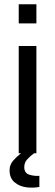

<svg xmlns="http://www.w3.org/2000/svg" viewBox="-20 -720 259 902"><path d="M68 -610V-700H151V-610ZM165 158Q137 164 104.5 160Q72 156 48.5 136.5Q25 117 25 80Q25 54 41.5 35Q58 16 79 0H68V-504H151V0H140Q121 14 107.5 29Q94 44 94 65Q94 93 117.5 100.5Q141 108 165 106Z"/></svg>

Font: Special Gothic
Style: Regular
Weight: 400
Designer: Alistair McCready
Foundry: Monolith
Version: Version 1.010; ttfautohint (v1.8.4.7-5d5b)